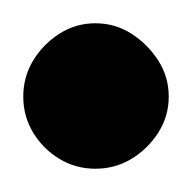

<svg xmlns="http://www.w3.org/2000/svg" viewBox="-32 -863 165 165"><path d="M-12 -780Q-12 -763 -3.5 -749Q5 -735 19 -726.5Q33 -718 50 -718Q67 -718 81 -726.5Q95 -735 104 -749Q113 -763 113 -780Q113 -797 104 -811Q95 -825 81 -834Q67 -843 50 -843Q33 -843 19 -834Q5 -825 -3.5 -811Q-12 -797 -12 -780Z"/></svg>

Font: Linefont Medium
Style: Regular
Weight: 500
Monospace: yes
Version: Version 3.002;gftools[0.9.33]